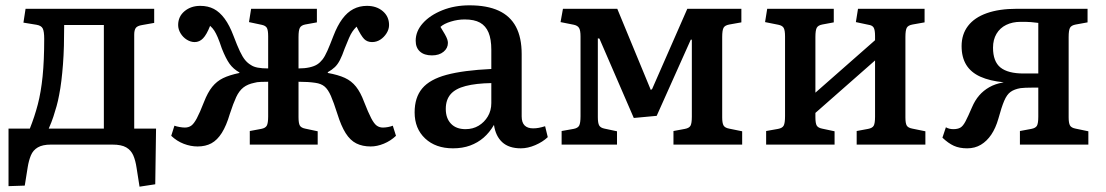

<svg xmlns="http://www.w3.org/2000/svg" viewBox="-20 -543 4152 721"><path d="M504 158 493 88Q489 60 480.5 40.5Q472 21 454 10.5Q436 0 402 0H171Q140 0 122 10.5Q104 21 96 40.5Q88 60 84 85L73 154L12 156V-60H92Q110 -105 122 -151Q134 -197 140 -256.5Q146 -316 146 -397Q146 -425 140.5 -436Q135 -447 117 -450L68 -458L76 -510H559V-457L514 -449Q495 -446 489.5 -437.5Q484 -429 484 -413V-60H566L563 149ZM163 -60H370V-449H221Q221 -407 220 -370.5Q219 -334 216.5 -301.5Q214 -269 210.5 -240Q207 -211 202 -186Q198 -164 192.5 -144.5Q187 -125 180.5 -105Q174 -85 163 -60Z M722 7Q696 7 670 -3Q644 -13 623 -33L635 -71Q643 -68 654.5 -66Q666 -64 674 -64Q688 -64 698 -71Q708 -78 719 -98.5Q730 -119 746 -160Q760 -196 777 -217Q794 -238 817.5 -249.5Q841 -261 879 -269V-271Q856 -284 842 -303.5Q828 -323 813 -361Q804 -388 797.5 -403Q791 -418 785 -427.5Q779 -437 769 -446Q756 -413 742.5 -399Q729 -385 711 -385Q696 -385 681.5 -394Q667 -403 658 -418Q649 -433 649 -449Q649 -481 673 -501Q697 -521 732 -521Q761 -521 783 -509.5Q805 -498 823.5 -473Q842 -448 857 -408Q871 -371 881 -350Q891 -329 900.5 -317.5Q910 -306 922 -299Q932 -292 948 -289Q964 -286 987 -286V-407Q987 -430 982 -438.5Q977 -447 962 -450L915 -460L923 -510H1170V-459L1126 -451Q1111 -448 1106 -438.5Q1101 -429 1101 -404V-286Q1124 -286 1142 -290Q1160 -294 1171 -301Q1182 -308 1191 -319.5Q1200 -331 1209.5 -352.5Q1219 -374 1232 -408Q1247 -447 1265.5 -472Q1284 -497 1307 -509Q1330 -521 1358 -521Q1394 -521 1417.5 -501Q1441 -481 1441 -449Q1441 -433 1431.5 -418Q1422 -403 1408 -394Q1394 -385 1377 -385Q1359 -385 1347.5 -396.5Q1336 -408 1319 -443Q1310 -434 1303.5 -424.5Q1297 -415 1290.5 -400Q1284 -385 1274 -360Q1265 -334 1256.5 -317.5Q1248 -301 1237.5 -291Q1227 -281 1211 -272V-269Q1250 -262 1275 -250.5Q1300 -239 1317 -217.5Q1334 -196 1347 -161Q1363 -120 1374 -99Q1385 -78 1395 -71Q1405 -64 1418 -64Q1427 -64 1437.5 -66Q1448 -68 1455 -71L1467 -33Q1447 -14 1421.5 -3.5Q1396 7 1372 7Q1341 7 1318 -4.5Q1295 -16 1278 -43Q1261 -70 1247 -115Q1233 -159 1222.5 -183Q1212 -207 1199 -218Q1186 -229 1164 -232Q1151 -234 1135 -235Q1119 -236 1101 -236V-103Q1101 -80 1106 -71.5Q1111 -63 1126 -60L1173 -50V0H918V-51L961 -59Q977 -62 982 -71.5Q987 -81 987 -106V-236Q976 -236 960 -235.5Q944 -235 935 -232Q910 -227 894 -214.5Q878 -202 867 -178.5Q856 -155 843 -115Q830 -71 813 -44Q796 -17 774 -5Q752 7 722 7Z M1681 14Q1616 14 1576.5 -23Q1537 -60 1537 -121Q1537 -177 1565.5 -211Q1594 -245 1657 -262Q1720 -279 1825 -284V-356Q1825 -396 1814.5 -421Q1804 -446 1782.5 -458Q1761 -470 1725 -470Q1699 -470 1673 -462Q1647 -454 1634 -442Q1644 -426 1650.5 -414.5Q1657 -403 1659.5 -395.5Q1662 -388 1662 -382Q1662 -362 1645.5 -348.5Q1629 -335 1602 -335Q1573 -335 1557 -349.5Q1541 -364 1541 -390Q1541 -426 1568 -456Q1595 -486 1641 -504.5Q1687 -523 1743 -523Q1809 -523 1852.5 -503Q1896 -483 1917.5 -442.5Q1939 -402 1939 -340V-106Q1939 -83 1950 -72Q1961 -61 1982 -61Q1993 -61 2003.5 -63Q2014 -65 2027 -69L2037 -28Q2018 -10 1990 2Q1962 14 1936 14Q1891 14 1866 -9Q1841 -32 1835 -74Q1818 -45 1796 -26Q1774 -7 1745.5 3.5Q1717 14 1681 14ZM1728 -58Q1756 -58 1777.5 -71Q1799 -84 1812 -106Q1825 -128 1825 -156V-231Q1767 -230 1728.5 -220Q1690 -210 1672 -189Q1654 -168 1654 -134Q1654 -99 1673.5 -78.5Q1693 -58 1728 -58Z M2089 0V-51L2134 -59Q2150 -62 2155 -71.5Q2160 -81 2160 -107V-406Q2160 -429 2154.5 -438Q2149 -447 2135 -450L2085 -460L2094 -510H2298L2424 -205L2429 -209L2561 -510H2764V-459L2719 -451Q2702 -448 2697 -438.5Q2692 -429 2692 -404V-102Q2692 -81 2697 -72Q2702 -63 2718 -60L2767 -50V0H2509V-51L2552 -59Q2568 -62 2573 -71Q2578 -80 2578 -105V-394H2574L2446 -108L2360 -100L2231 -398L2225 -399V-103Q2225 -81 2230 -72Q2235 -63 2250 -60L2297 -50V0Z M2857 0V-51L2902 -59Q2918 -62 2923 -71.5Q2928 -81 2928 -107V-406Q2928 -429 2923 -438Q2918 -447 2903 -450L2853 -460L2861 -510H3111V-459L3068 -451Q3052 -448 3047 -438.5Q3042 -429 3042 -404V-195L3266 -392V-408Q3266 -430 3261 -439Q3256 -448 3241 -450L3194 -460L3202 -510H3452V-459L3407 -451Q3390 -448 3385 -438.5Q3380 -429 3380 -404V-102Q3380 -80 3385 -71.5Q3390 -63 3406 -60L3455 -50V0H3197V-51L3240 -59Q3256 -62 3261 -71Q3266 -80 3266 -105V-316L3042 -119V-103Q3042 -80 3047 -71.5Q3052 -63 3067 -60L3114 -50V0Z M3612 14Q3583 14 3562 4.5Q3541 -5 3519 -26L3532 -65Q3539 -61 3546 -59.5Q3553 -58 3560 -58Q3576 -58 3586 -63.5Q3596 -69 3605.5 -87Q3615 -105 3630 -140Q3641 -166 3657 -184.5Q3673 -203 3695 -215.5Q3717 -228 3745 -233L3749 -234Q3697 -239 3661.5 -255Q3626 -271 3608.5 -299.5Q3591 -328 3591 -370Q3591 -414 3615 -445.5Q3639 -477 3685.5 -493.5Q3732 -510 3798 -510H4064V-459L4020 -451Q4003 -448 3998 -438.5Q3993 -429 3993 -404V-102Q3993 -81 3998 -72Q4003 -63 4019 -60L4067 -50V0H3810V-51L3853 -59Q3869 -62 3874 -71Q3879 -80 3879 -105V-214Q3870 -214 3857 -214Q3844 -214 3831 -213.5Q3818 -213 3812 -212Q3789 -208 3775 -198Q3761 -188 3751 -164.5Q3741 -141 3729 -97Q3719 -62 3702.5 -37.5Q3686 -13 3663.5 0.5Q3641 14 3612 14ZM3824 -267H3879V-457Q3865 -459 3851.5 -460Q3838 -461 3813 -461Q3782 -461 3758.5 -449.5Q3735 -438 3722 -416Q3709 -394 3709 -364Q3709 -312 3737 -289.5Q3765 -267 3824 -267Z"/></svg>

Font: Literata 18pt Medium
Style: Regular
Weight: 500
Designer: Latin by Veronika Burian and Jose Scaglione. Greek by Irene Vlachou. Cyrillic by Vera Evstafieva.
Foundry: TypeTogether
Version: Version 3.103;gftools[0.9.29]